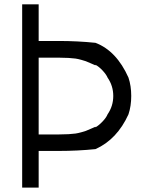

<svg xmlns="http://www.w3.org/2000/svg" viewBox="-20 -853 679 873"><path d="M414.2 -274.2Q429.2 -282.5 446.2 -300.4Q463.3 -318.3 469.2 -333.3Q495 -370.8 495 -416.7Q495 -462.5 469.2 -500Q463.3 -514.2 446.7 -532.1Q430 -550 414.2 -558.3V-555.8Q408.3 -558.3 392.1 -565.4Q375.8 -572.5 370.4 -574.6Q365 -576.7 350 -580.8Q335 -585 323.3 -586.7Q311.7 -588.3 291.7 -589.6Q271.7 -590.8 247.5 -590.8H155.8V-241.7H247.5Q271.7 -241.7 291.7 -242.9Q311.7 -244.2 323.3 -245.8Q335 -247.5 350 -251.7Q365 -255.8 370.4 -257.9Q375.8 -260 392.1 -267.1Q408.3 -274.2 414.2 -276.7ZM414.2 -175Q332.5 -166.7 247.5 -166.7H155.8V0H80.8V-833.3H155.8V-666.7H247.5Q332.5 -666.7 414.2 -658.3Q510 -621.7 564.2 -500Q576.7 -462.5 576.7 -416.7Q576.7 -370.8 564.2 -333.3Q512.5 -219.2 414.2 -175Z"/></svg>

Font: 0xA000
Style: Regular
Weight: 400
Version: Version 0.1